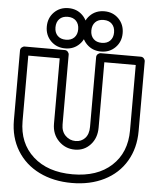

<svg xmlns="http://www.w3.org/2000/svg" viewBox="-64 -1022 881 1109"><g transform="rotate(5 376.5 -467.0)"><path d="M29.8 -296.9V-701.2Q29.8 -711.9 37.8 -719Q45.9 -726.1 55.2 -726.1H287.1Q297.9 -726.1 304.9 -718.3Q312 -710.4 312 -701.2V-296.9Q312 -256.3 336.2 -232.2Q360.4 -208 395 -208Q428.2 -208 449.7 -231.2Q471.2 -254.4 471.2 -296.9V-701.2Q471.2 -711.9 479 -719Q486.8 -726.1 496.1 -726.1H728Q738.8 -726.1 745.8 -718.3Q752.9 -710.4 752.9 -701.2V-296.9Q752.9 -197.8 708 -122.1Q663.1 -46.4 581.5 -5.6Q500 35.2 394 35.2Q287.1 35.2 204.6 -5.6Q122.1 -46.4 75.9 -122.1Q29.8 -197.8 29.8 -296.9ZM80.1 -296.9Q80.1 -168.5 165 -91.8Q250 -15.1 394 -15.1Q537.1 -15.1 620.1 -91.6Q703.1 -168 703.1 -296.9V-675.8H521V-296.9Q521 -236.3 485.1 -197.3Q449.2 -158.2 395 -158.2Q339.8 -158.2 301 -197.3Q262.2 -236.3 262.2 -296.9V-675.8H80.1ZM171.9 -852.1Q171.9 -902.3 204.8 -935.8Q237.8 -969.2 288.1 -969.2Q337.9 -969.2 370.8 -935.8Q403.8 -902.3 403.8 -852.1Q403.8 -802.2 370.8 -769Q337.9 -735.8 288.1 -735.8Q238.3 -735.8 205.1 -769Q171.9 -802.2 171.9 -852.1ZM222.2 -852.1Q222.2 -821.8 239.7 -804Q257.3 -786.1 288.1 -786.1Q318.8 -786.1 336.4 -804Q354 -821.8 354 -852.1Q354 -882.8 336.4 -900.9Q318.8 -918.9 288.1 -918.9Q257.3 -918.9 239.7 -900.9Q222.2 -882.8 222.2 -852.1ZM379.9 -852.1Q379.9 -902.3 412.8 -935.8Q445.8 -969.2 496.1 -969.2Q545.9 -969.2 578.9 -935.8Q611.8 -902.3 611.8 -852.1Q611.8 -802.2 578.9 -769Q545.9 -735.8 496.1 -735.8Q446.3 -735.8 413.1 -769Q379.9 -802.2 379.9 -852.1ZM430.2 -852.1Q430.2 -821.8 447.8 -804Q465.3 -786.1 496.1 -786.1Q526.9 -786.1 544.4 -804Q562 -821.8 562 -852.1Q562 -882.8 544.4 -900.9Q526.9 -918.9 496.1 -918.9Q465.3 -918.9 447.8 -900.9Q430.2 -882.8 430.2 -852.1Z"/></g></svg>

Font: Trueno Black Outline
Style: Regular
Weight: 900
Width: 6
Designer: Julieta Ulanovsky
Foundry: Julieta Ulanovsky
Version: Version 3.001b | FøM Fix